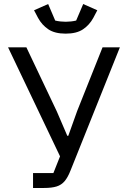

<svg xmlns="http://www.w3.org/2000/svg" viewBox="-20 -933 635 953"><path d="M144 0V-74H245L278 -157L20 -698H111L262 -380L314 -259H319L363 -382L489 -698H575L331 -89Q317 -53 301 -34Q285 -15 261 -7.5Q237 0 199 0ZM306 -766Q252 -766 220 -787.5Q188 -809 169 -844L149 -882L219 -913L254 -831Q266 -828 280 -826.5Q294 -825 306 -825Q318 -825 332 -826.5Q346 -828 358 -831L393 -913L463 -882L443 -844Q424 -809 392 -787.5Q360 -766 306 -766Z"/></svg>

Font: IBM Plex Sans
Style: Regular
Weight: 400
Designer: Mike Abbink, Paul van der Laan, Pieter van Rosmalen
Foundry: Bold Monday
Version: Version 3.201